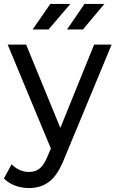

<svg xmlns="http://www.w3.org/2000/svg" viewBox="-22 -757 613 977"><path d="M546 -530H457L285 -106L111 -530H17L237 -1L221 36C209 66 195.7 87.2 181 99.5C166.3 111.8 148 118 126 118C92.7 118 63 105 37 79L-2 151C13.3 167 32.3 179.2 55 187.5C77.7 195.8 101.3 200 126 200C166 200 200.3 189 229 167C257.7 145 282.7 107 304 53ZM234 -737 144 -607H225L336 -737ZM408 -737 319 -607H400L509 -737Z"/></svg>

Font: Rookery
Style: Regular
Weight: 400
Designer: Ryan Kimball / Julieta Ulanovsky
Foundry: Motorola Mobility LLC.
Version: Version 1.0